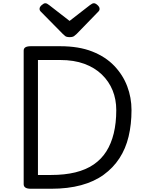

<svg xmlns="http://www.w3.org/2000/svg" viewBox="-20 -1164 912 1184"><path d="M170 0Q126 0 126 -28V-852Q126 -866 137 -872.5Q148 -879 170 -879H351Q466 -879 548.5 -846.5Q631 -814 684.5 -758Q738 -702 764.5 -632Q791 -562 791 -485Q791 -397 773 -322Q755 -247 716.5 -188Q678 -129 619.5 -86.5Q561 -44 480 -22Q399 0 295 0ZM214 -85H295Q379 -85 444.5 -101Q510 -117 557.5 -149.5Q605 -182 635.5 -230Q666 -278 681.5 -342Q697 -406 697 -485Q697 -551 674.5 -606.5Q652 -662 608 -704.5Q564 -747 500 -770.5Q436 -794 351 -794H214ZM559 -1144Q569 -1144 581.5 -1132.5Q594 -1121 594 -1110Q594 -1108 593.5 -1104Q593 -1100 588 -1094L453 -955Q446 -949 437.5 -942Q429 -935 409 -935Q390 -935 381.5 -942Q373 -949 367 -955L230 -1094Q225 -1100 224.5 -1104Q224 -1108 224 -1110Q224 -1121 237 -1132.5Q250 -1144 259 -1144Q266 -1144 271.5 -1140.5Q277 -1137 284 -1132L409 -1035L534 -1132Q542 -1137 547 -1140.5Q552 -1144 559 -1144Z"/></svg>

Font: Playwrite HR Lijeva
Style: Regular
Weight: 400
Designer: Veronika Burian, José Scaglione
Foundry: TypeTogether
Version: Version 1.002